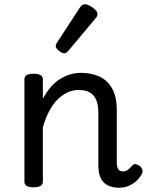

<svg xmlns="http://www.w3.org/2000/svg" viewBox="-20 -859 686 896"><path d="M537 17Q511 17 492.5 10Q474 3 462 -10Q450 -23 444.5 -43Q439 -63 439 -88V-334Q439 -368 429.5 -391.5Q420 -415 400 -427Q380 -439 346 -439Q321 -439 297 -428.5Q273 -418 251 -397Q229 -376 211 -343Q193 -310 180 -265V-11Q180 2 169 8.5Q158 15 136 15Q115 15 104.5 8.5Q94 2 94 -11V-489Q94 -502 104.5 -508.5Q115 -515 136 -515Q158 -515 169 -508.5Q180 -502 180 -489V-398Q196 -428 215.5 -451Q235 -474 258.5 -489Q282 -504 306.5 -511.5Q331 -519 358 -519Q407 -519 444.5 -501.5Q482 -484 503.5 -445.5Q525 -407 525 -343V-99Q525 -85 528.5 -76Q532 -67 538.5 -63Q545 -59 554 -59Q563 -59 570 -62.5Q577 -66 584 -73Q591 -80 599 -88Q606 -95 615.5 -92.5Q625 -90 634 -83Q643 -74 645 -64.5Q647 -55 641 -46Q630 -26 613.5 -12Q597 2 577.5 9.5Q558 17 537 17ZM281 -610Q270 -610 255 -622Q240 -634 240 -644Q240 -647 241 -650Q242 -653 246 -660L353 -824Q358 -832 363.5 -835.5Q369 -839 377 -839Q387 -839 400.5 -831.5Q414 -824 424.5 -813.5Q435 -803 435 -794Q435 -787 432.5 -782.5Q430 -778 423 -770L300 -623Q288 -610 281 -610Z"/></svg>

Font: Playwrite NG Modern
Style: Regular
Weight: 400
Designer: Veronika Burian, José Scaglione
Foundry: TypeTogether
Version: Version 1.002